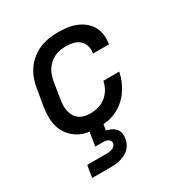

<svg xmlns="http://www.w3.org/2000/svg" viewBox="-174 -655 948 1002"><g transform="rotate(-30 300.0 -154.0)"><path d="M253 8Q222 8 191 2.5Q160 -3 134.5 -18Q109 -33 90.5 -56Q72 -79 63 -107.5Q54 -136 54 -167.5Q54 -199 59 -231L76 -331Q80 -358 90 -385Q100 -412 116.5 -435.5Q133 -459 156.5 -478Q180 -497 206.5 -508Q233 -519 261 -523.5Q289 -528 316 -528Q343 -528 370.5 -524.5Q398 -521 422.5 -511.5Q447 -502 467.5 -486Q488 -470 501 -448Q514 -426 518 -399Q522 -372 517 -344Q517 -343 517 -342Q517 -341 517 -340H421Q421 -341 421 -341.5Q421 -342 421 -342Q425 -365 418.5 -386Q412 -407 396.5 -420.5Q381 -434 359.5 -439Q338 -444 316 -444Q299 -444 281.5 -441Q264 -438 248 -430.5Q232 -423 218 -410.5Q204 -398 194 -383Q184 -368 178.5 -351Q173 -334 170 -317L154 -217Q151 -200 150.5 -182Q150 -164 154 -147.5Q158 -131 166.5 -117Q175 -103 188.5 -93.5Q202 -84 218.5 -80Q235 -76 253 -76Q277 -76 301.5 -82.5Q326 -89 346 -105Q366 -121 379 -143.5Q392 -166 396 -190H492Q487 -163 476 -137Q465 -111 448.5 -87Q432 -63 409.5 -44Q387 -25 361 -13Q335 -1 307.5 3.5Q280 8 253 8ZM92 220 104 148H219Q228 148 236.5 147Q245 146 253.5 143Q262 140 269 133.5Q276 127 278 118Q279 110 274.5 102.5Q270 95 262.5 91.5Q255 88 246.5 87Q238 86 229 86H188L202 0H285L278 41Q294 45 308 51.5Q322 58 332 69.5Q342 81 345 97Q348 113 345 129Q343 143 336.5 157Q330 171 319 182.5Q308 194 294 201Q280 208 265.5 212.5Q251 217 236.5 218.5Q222 220 207 220Z"/></g></svg>

Font: Iosevka SS04 Md Ex Obl
Style: Regular
Weight: 500
Width: 7
Italic angle: -9°
Monospace: yes
Designer: Belleve Invis
Foundry: Belleve Invis
Version: Version 19.0.0; ttfautohint (v1.8.4)